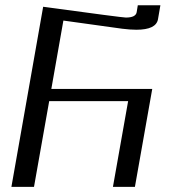

<svg xmlns="http://www.w3.org/2000/svg" viewBox="-20 -727 678 747"><path d="M504.9 0H419.4L478.5 -333.5H171.4L112.3 0H24.4L147.9 -700.7Q456.1 -658.7 469.7 -658.7Q507.8 -658.7 511.7 -679.2L516.1 -706.5H604L594.7 -652.3Q587.4 -611.3 510.7 -611.3Q486.8 -611.3 455.6 -615.2L226.6 -647L179.7 -380.9H572.3Z"/></svg>

Font: Kelvinch
Style: Italic
Weight: 400
Italic angle: -10°
Designer: Paul James Miller
Foundry: High-Logic / Made with FontCreator
Version: Version 3.40;July 22, 2017;FontCreator 11.0.0.2388 64-bit